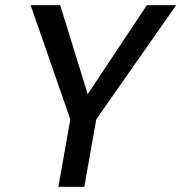

<svg xmlns="http://www.w3.org/2000/svg" viewBox="-20 -720 699 740"><path d="M205 0 251 -260 98 -700H212L320 -351H314L546 -700H659L351 -260L305 0Z"/></svg>

Font: DM Sans 20pt Medium
Style: Italic
Weight: 500
Italic angle: -10°
Version: Version 4.004;gftools[0.9.30]